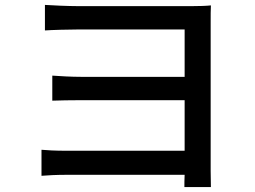

<svg xmlns="http://www.w3.org/2000/svg" viewBox="-20 -732 1040 782"><path d="M838 -640C838 -667 838 -695 839 -710C821 -708 790 -707 761 -707H299C261 -707 190 -710 163 -712V-608C189 -610 261 -612 299 -612H732V-419H312C269 -419 222 -422 193 -424V-322C219 -323 269 -324 313 -324H732V-118H250C206 -118 169 -120 149 -122V-16C170 -18 212 -20 250 -20H732C731 -1 731 18 731 30H839C839 12 838 -15 838 -36Z"/></svg>

Font: Noto Sans T Chinese Medium
Style: Regular
Weight: 500
Designer: Ryoko NISHIZUKA (kana & ideographs); Paul D. Hunt (Latin, Greek & Cyrillic); Wenlong ZHANG (bopomofo); Sandoll Communica
Foundry: Adobe Systems Incorporated
Version: Version 1.000;PS 1;hotconv 1.0.78;makeotf.lib2.5.61930